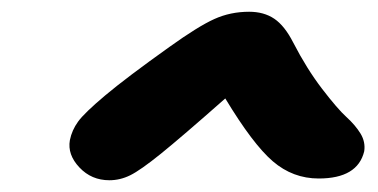

<svg xmlns="http://www.w3.org/2000/svg" viewBox="-20 -738 650 330"><path d="M527.8 -431.2Q483.4 -431.2 449 -460.7Q414.6 -490.2 367.2 -568.8Q291.5 -502 256.3 -473.6Q221.2 -445.3 203.9 -436.8Q186.5 -428.2 168 -428.2Q137.2 -428.2 116.5 -450.2Q95.7 -472.2 100.1 -497.1Q103.5 -514.2 114.3 -529.1Q125 -543.9 161.4 -574.5Q197.8 -605 271 -657.2Q320.8 -692.9 348.4 -705.3Q376 -717.8 408.2 -717.8Q433.6 -717.8 451.4 -705.8Q469.2 -693.8 483.9 -665Q507.3 -619.6 533.7 -585.2Q560.1 -550.8 575.4 -536.9Q590.8 -522.9 599.6 -508.5Q608.4 -494.1 606 -478Q594.7 -431.2 527.8 -431.2Z"/></svg>

Font: Shantell Sans Bouncy
Style: Bold Italic
Weight: 700
Italic angle: -11.31°
Designer: Stephen Nixon, Anya Danilova, Shantell Martin
Foundry: Arrow Type
Version: Version 1.006;[9816181b4]